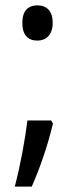

<svg xmlns="http://www.w3.org/2000/svg" viewBox="-20 -563 280 714"><path d="M63 -478C63 -433 84 -412 119 -412C151 -412 176 -433 176 -478C176 -522 154 -543 119 -543C84 -543 63 -522 63 -478ZM177 -104 170 -115H82C73 -43 56 51 35 131H98C130 59 158 -24 177 -104Z"/></svg>

Font: Noto Sans Ethiopic Condensed
Style: Regular
Weight: 400
Width: 3
Designer: Monotype Design Team
Foundry: Monotype Imaging Inc.
Version: Version 2.102